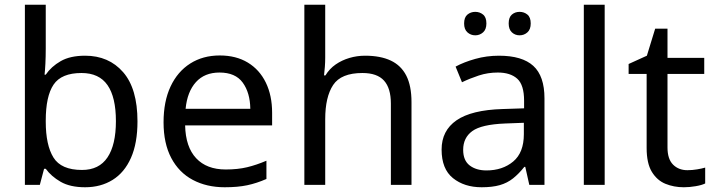

<svg xmlns="http://www.w3.org/2000/svg" viewBox="-20 -780 3017 810"><path d="M173 -575Q173 -541 171.5 -511.5Q170 -482 168 -465H173Q196 -499 236 -522Q276 -545 339 -545Q439 -545 499.5 -475.5Q560 -406 560 -268Q560 -176 532.5 -114Q505 -52 455 -21Q405 10 339 10Q276 10 236 -13Q196 -36 173 -68H166L148 0H85V-760H173ZM324 -472Q239 -472 206 -423Q173 -374 173 -271V-267Q173 -168 205.5 -115.5Q238 -63 326 -63Q398 -63 433.5 -116Q469 -169 469 -269Q469 -370 433.5 -421Q398 -472 324 -472Z M907 -546Q976 -546 1025.5 -516Q1075 -486 1101.5 -431.5Q1128 -377 1128 -304V-251H761Q763 -160 807.5 -112.5Q852 -65 932 -65Q983 -65 1022.5 -74.5Q1062 -84 1104 -102V-25Q1063 -7 1023 1.5Q983 10 928 10Q852 10 793.5 -21Q735 -52 702.5 -113.5Q670 -175 670 -264Q670 -352 699.5 -415Q729 -478 782.5 -512Q836 -546 907 -546ZM906 -474Q843 -474 806.5 -433.5Q770 -393 763 -321H1036Q1035 -389 1004 -431.5Q973 -474 906 -474Z M1352 -537Q1352 -518 1350.5 -498Q1349 -478 1347 -462H1353Q1370 -490 1396 -508Q1422 -526 1454 -535.5Q1486 -545 1520 -545Q1585 -545 1628.5 -524.5Q1672 -504 1694 -461Q1716 -418 1716 -349V0H1629V-343Q1629 -408 1600 -440Q1571 -472 1509 -472Q1419 -472 1385.5 -421.5Q1352 -371 1352 -277V0H1264V-760H1352Z M2085 -545Q2183 -545 2230 -502Q2277 -459 2277 -365V0H2213L2196 -76H2192Q2169 -47 2144.5 -27.5Q2120 -8 2088.5 1Q2057 10 2012 10Q1939 10 1891 -28.5Q1843 -67 1843 -149Q1843 -229 1906 -272.5Q1969 -316 2100 -320L2191 -323V-355Q2191 -422 2162 -448Q2133 -474 2080 -474Q2038 -474 2000 -461.5Q1962 -449 1929 -433L1902 -499Q1937 -518 1985 -531.5Q2033 -545 2085 -545ZM2111 -259Q2011 -255 1972.5 -227Q1934 -199 1934 -148Q1934 -103 1961.5 -82Q1989 -61 2032 -61Q2100 -61 2145 -98.5Q2190 -136 2190 -214V-262ZM1938 -681Q1938 -707 1952 -718.5Q1966 -730 1985 -730Q2004 -730 2018 -718.5Q2032 -707 2032 -681Q2032 -656 2018 -643.5Q2004 -631 1985 -631Q1966 -631 1952 -643.5Q1938 -656 1938 -681ZM2126 -681Q2126 -707 2139.5 -718.5Q2153 -730 2172 -730Q2191 -730 2205 -718.5Q2219 -707 2219 -681Q2219 -656 2205 -643.5Q2191 -631 2172 -631Q2153 -631 2139.5 -643.5Q2126 -656 2126 -681Z M2531 0H2443V-760H2531Z M2880 -62Q2900 -62 2921 -65.5Q2942 -69 2955 -73V-6Q2941 1 2915 5.5Q2889 10 2865 10Q2823 10 2787.5 -4.5Q2752 -19 2730 -55Q2708 -91 2708 -156V-468H2632V-510L2709 -545L2744 -659H2796V-536H2951V-468H2796V-158Q2796 -109 2819.5 -85.5Q2843 -62 2880 -62Z"/></svg>

Font: Noto Sans Thaana
Style: Regular
Weight: 400
Designer: Monotype Design Team
Foundry: Monotype Imaging Inc.
Version: Version 2.001